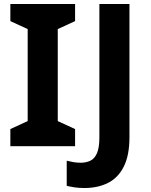

<svg xmlns="http://www.w3.org/2000/svg" viewBox="-20 -734 760 964"><path d="M357 0H32V-86L119 -126V-588L32 -628V-714H357V-628L270 -588V-126L357 -86ZM404 210Q375 210 353 206.5Q331 203 315 199V73Q331 77 348.5 80Q366 83 386 83Q412 83 433.5 73Q455 63 467 35Q479 7 479 -45V-714H630V-46Q630 46 601.5 102.5Q573 159 522 184.5Q471 210 404 210Z"/></svg>

Font: Noto Sans Vithkuqi
Style: Bold
Weight: 700
Version: Version 1.001; ttfautohint (v1.8.4.7-5d5b)